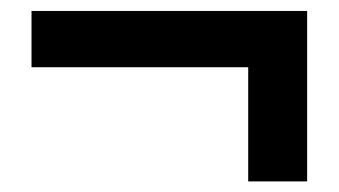

<svg xmlns="http://www.w3.org/2000/svg" viewBox="-20 -447 630 357"><path d="M441.5 -109.7V-322H38.6V-426.6H551.1V-109.7Z"/></svg>

Font: Noto Sans JP
Style: Regular
Weight: 100
Designer: Ryoko NISHIZUKA 西塚涼子 (kana, bopomofo & ideographs); Paul D. Hunt (Latin, Greek & Cyrillic); Sandoll Communications 산돌커뮤니
Foundry: Adobe
Version: Version 2.004;hotconv 1.0.118;makeotfexe 2.5.65603